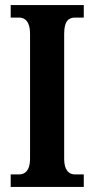

<svg xmlns="http://www.w3.org/2000/svg" viewBox="-20 -734 370 754"><path d="M22 0H309V-49H275C251 -49 232 -65 232 -110V-601C232 -651 249 -665 275 -665H309V-714H22V-665H55C77 -665 98 -651 98 -602V-110C98 -63 77 -49 55 -49H22Z"/></svg>

Font: Noto Serif Bengali ExtraCondensed
Style: Regular
Weight: 400
Width: 2
Designer: Juan Bruce, Universal Thirst, Indian Type Foundry and the Monotype Design Team.
Foundry: Monotype Imaging Inc.
Version: Version 2.003